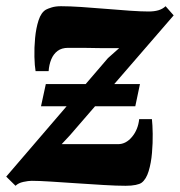

<svg xmlns="http://www.w3.org/2000/svg" viewBox="-37 -587 579 618"><path d="M13 11 -17 -18.5 310.5 -400 346.5 -432Q332 -432 315 -432Q298 -432 280.2 -432.2Q262.5 -432.5 245 -432.8Q227.5 -433 211.2 -433Q195 -433 182 -433Q161.5 -433 148.2 -423Q135 -413 128 -396Q121 -379 119.5 -358H77.5Q74.5 -375 73.8 -404Q73 -433 76 -464.8Q79 -496.5 87.2 -521.8Q95.5 -547 111 -556Q116.5 -559 129 -563Q141.5 -567 159.5 -567Q186.5 -567 224.8 -564.5Q263 -562 304 -558.5Q345 -555 381.5 -552.5Q418 -550 441 -550Q459.5 -550 473 -554Q486.5 -558 496 -567L522 -537.5L188.5 -152L161.5 -123Q181.5 -123 202 -123Q222.5 -123 244.8 -123Q267 -123 291.2 -123Q315.5 -123 343 -123Q368.5 -123 388 -146.5Q407.5 -170 411 -203.5H452Q454 -186 454.5 -156.5Q455 -127 452.2 -94.8Q449.5 -62.5 441.5 -36.2Q433.5 -10 419 1Q413 5.5 399.8 8.2Q386.5 11 367.5 11Q339 11 297 8.5Q255 6 210.5 3Q166 0 127 -2.5Q88 -5 65 -5Q54.5 -5 38.2 -1.5Q22 2 13 11ZM95 -245 110.5 -316.5H413.5L398.5 -245Z"/></svg>

Font: Merriweather 20pt Black
Style: Italic
Weight: 900
Italic angle: -7.8°
Version: Version 2.101